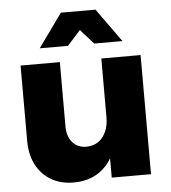

<svg xmlns="http://www.w3.org/2000/svg" viewBox="-54 -811 772 867"><g transform="rotate(-5 332.0 -377.5)"><path d="M230 -249Q230 -203 253.5 -176Q277 -149 317 -149Q365 -150 391.5 -185Q418 -220 418 -273H460Q460 -182 434 -119.5Q408 -57 360 -25Q312 7 245 7Q187 7 143.5 -18.5Q100 -44 76 -90Q52 -136 52 -199V-540H230ZM418 -540H596V0H418ZM254 -762H411L520 -610H392L287 -728H379L273 -610H145Z"/></g></svg>

Font: Alexandria
Style: Bold
Weight: 700
Designer: Mohamed Gaber
Foundry: Kief Type Foundry
Version: Version 5.100